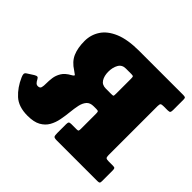

<svg xmlns="http://www.w3.org/2000/svg" viewBox="-186 -957 1184 1184"><g transform="rotate(45 406.0 -365.0)"><path d="M0.5 -121.5Q-6 -136 -6 -145.2Q-6 -154.5 6.5 -162L45.5 -187Q59 -195 65.8 -193.8Q72.5 -192.5 78 -181.5Q84.5 -168.5 91.8 -161.2Q99 -154 109.5 -154Q127 -154 130.8 -167.5Q134.5 -181 134.2 -203.2Q134 -225.5 137.5 -251.8Q141 -278 156.2 -303.5Q171.5 -329 208 -349Q227.5 -360 221.5 -365Q215.5 -370 199.5 -381Q152.5 -410.5 134.2 -452.5Q116 -494.5 116 -555Q116 -609 144.8 -653.2Q173.5 -697.5 235.8 -723.8Q298 -750 398.5 -750H781Q794 -750 798.8 -747Q803.5 -744 803.5 -731V-641Q803.5 -626 800 -620.5Q796.5 -615 780.5 -615H745.5Q729.5 -615 724 -611Q718.5 -607 718.5 -589.5V-161Q718.5 -144 724 -139.5Q729.5 -135 747 -135H782.5Q796 -135 799.8 -131Q803.5 -127 803.5 -113V-19Q803.5 -6.5 799.2 -3.2Q795 0 782 0H428.5Q406.5 0 402.5 -7Q398.5 -14 398.5 -36V-112Q398.5 -126.5 403.2 -130.8Q408 -135 421.5 -135H467.5Q479 -135 481.2 -139.2Q483.5 -143.5 483.5 -155V-286Q483.5 -300.5 481.2 -305.2Q479 -310 464.5 -310H441Q409.5 -310 394 -292Q378.5 -274 372.2 -244.8Q366 -215.5 362.5 -180.2Q359 -145 352.2 -109.8Q345.5 -74.5 329 -45.2Q312.5 -16 280.5 2Q248.5 20 193.5 20Q115 20 71 -20.2Q27 -60.5 0.5 -121.5ZM460.5 -440Q478.5 -440 481 -442.2Q483.5 -444.5 483.5 -463V-591Q483.5 -605.5 481.5 -610.2Q479.5 -615 465.5 -615H416.5Q383.5 -615 368.5 -588.5Q353.5 -562 353.5 -525Q353.5 -488.5 368.5 -464.2Q383.5 -440 416.5 -440Z"/></g></svg>

Font: Besley* Narrow Fatface
Style: Regular
Weight: 900
Width: 4
Designer: Owen Earl
Foundry: indestructible type*
Version: Version 3.000; ttfautohint (v1.8.3)